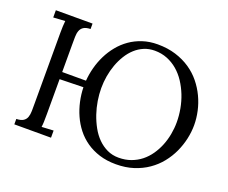

<svg xmlns="http://www.w3.org/2000/svg" viewBox="-118 -903 1312 1107"><g transform="rotate(20 537.5 -350.0)"><path d="M357.4 -377.9Q360.4 -418 371.1 -458.7Q381.8 -499.5 400.4 -537.1Q418.9 -574.7 445.6 -607.4Q472.2 -640.1 506.6 -664.3Q541 -688.5 583.3 -702.4Q625.5 -716.3 675.3 -716.3Q736.3 -716.3 786.4 -700.7Q836.4 -685.1 876 -658.4Q915.5 -631.8 944.6 -595.9Q973.6 -560.1 992.9 -519.3Q1012.2 -478.5 1021.7 -435.1Q1031.2 -391.6 1031.2 -350.1Q1031.2 -308.6 1021.7 -265.4Q1012.2 -222.2 993.4 -181.4Q974.6 -140.6 945.8 -104.7Q917 -68.8 878.2 -42Q839.4 -15.1 790.8 0.5Q742.2 16.1 683.1 16.1Q627 16.1 581.5 1.7Q536.1 -12.7 500.2 -37.6Q464.4 -62.5 437.7 -96.4Q411.1 -130.4 393.6 -169.7Q376 -209 366.7 -251.7Q357.4 -294.4 356.4 -337.4L211.4 -334V-119.1Q211.4 -91.8 210.7 -72.3Q210 -52.7 208 -40L280.3 -43.9V0H55.2V-33.2Q83.5 -34.2 97.7 -43.5Q111.8 -52.7 117.7 -68.8Q123.5 -85 123.8 -107.2Q124 -129.4 124 -155.8V-587.9Q124 -608.4 124.8 -626.7Q125.5 -645 127.4 -660.2L55.2 -655.8V-700.2H280.3V-667Q252 -666 237.8 -656.5Q223.6 -647 217.8 -630.9Q211.9 -614.7 211.7 -592.8Q211.4 -570.8 211.4 -543.9V-377.9ZM685.1 -24.9Q726.1 -24.9 760.3 -37.4Q794.4 -49.8 821.8 -71.5Q849.1 -93.3 869.6 -122.8Q890.1 -152.3 903.8 -186.3Q917.5 -220.2 924.3 -257.3Q931.2 -294.4 931.2 -331.1Q931.2 -372.1 923.6 -413.6Q916 -455.1 900.9 -493.4Q885.7 -531.7 863.8 -565.2Q841.8 -598.6 813 -623.3Q784.2 -647.9 748.8 -662.1Q713.4 -676.3 671.9 -676.3Q636.7 -676.3 606.9 -663.8Q577.1 -651.4 553 -629.4Q528.8 -607.4 510.5 -577.6Q492.2 -547.9 479.7 -513.7Q467.3 -479.5 460.9 -442.4Q454.6 -405.3 454.6 -368.2Q454.6 -331.1 460.9 -291.3Q467.3 -251.5 480.2 -213.4Q493.2 -175.3 512.2 -140.9Q531.2 -106.4 556.9 -80.8Q582.5 -55.2 614.5 -40Q646.5 -24.9 685.1 -24.9Z"/></g></svg>

Font: Lora
Style: Regular
Weight: 400
Designer: Olga Karpushina, Alexei Vanyashin
Foundry: Cyreal (www.cyreal.org, a@cyreal.org)
Version: Version 1.014